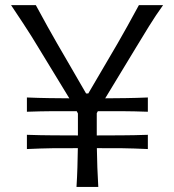

<svg xmlns="http://www.w3.org/2000/svg" viewBox="-20 -735 685 755"><path d="M280.8 0H366.5Q364.1 -39.5 362.8 -76.4Q361.5 -113.4 360.9 -152.4Q409.7 -152.8 457.7 -152.2Q505.8 -151.5 561.4 -148.9V-204.9Q505.7 -203 457.5 -202.8Q409.4 -202.5 360.5 -202.4V-289.9L364.7 -297.7Q412.2 -298 459.5 -297.8Q506.9 -297.5 561.4 -295.6V-351.7Q516.2 -349.8 474 -349.2Q431.7 -348.5 393.7 -348.4L513.8 -546.5Q538.2 -586.9 565.2 -630.7Q592.2 -674.4 621.3 -714.8H526.2Q500 -666.6 480.3 -631.1Q460.5 -595.6 442.1 -563.6Q423.6 -531.7 401.2 -493.8L327.2 -367.5H318.5L246 -492.8Q223.6 -531.5 205 -563.4Q186.4 -595.3 166.8 -630.9Q147.1 -666.5 120.9 -714.8H23.5Q51.7 -673 70.2 -644.5Q88.7 -616.1 103 -593.6Q117.3 -571.1 132 -546.3L252.6 -348.4Q215 -348.5 173 -349.2Q131 -349.8 85.8 -351.7V-295.6Q139.9 -297.5 187.1 -297.8Q234.2 -298 281.7 -297.7L286.4 -288.8V-202.4Q238 -202.5 189.8 -202.8Q141.5 -203 85.8 -204.9V-148.9Q141.4 -151.5 189.4 -152.2Q237.3 -152.8 286.1 -152.4Q285.5 -113.4 284.4 -76.4Q283.3 -39.5 280.8 0Z"/></svg>

Font: Pinar-VF
Style: Regular
Weight: 300
Designer: Amin Abedi
Version: Version 3.0